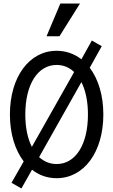

<svg xmlns="http://www.w3.org/2000/svg" viewBox="-20 -997 640 1085"><path d="M45 36 101 68 161 -38C200 -7 247 10 300 10C455 10 564 -138 564 -350C564 -459 535 -551 487 -614L555 -736L499 -768L440 -662C400 -693 353 -710 300 -710C145 -710 36 -562 36 -350C36 -241 65 -149 114 -85ZM123 -350C123 -520 193 -630 300 -630C338 -630 372 -616 399 -590L160 -167C136 -214 123 -277 123 -350ZM300 -70C262 -70 229 -84 201 -109L440 -533C464 -486 477 -423 477 -350C477 -180 407 -70 300 -70ZM432 -977H321L243 -792H316Z"/></svg>

Font: CommitMonoNiceRocks
Style: Regular
Weight: 400
Monospace: yes
Designer: Eigil Nikolajsen
Foundry: Eigil Nikolajsen
Version: Version 1.143